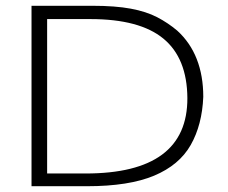

<svg xmlns="http://www.w3.org/2000/svg" viewBox="-20 -643 790 664"><path d="M89 1V-623H299Q379 -623 432.5 -613Q486 -603 523.5 -583.5Q561 -564 593 -537Q638 -496 660.5 -438.5Q683 -381 683 -308Q679 -211 639.5 -141.5Q600 -72 513 -35.5Q426 1 281 1ZM143 -43H276Q629 -43 628 -304Q627 -442 545 -509.5Q463 -577 293 -577H143Z"/></svg>

Font: Inconsolata ExtraExpanded Light
Style: Regular
Weight: 300
Width: 8
Monospace: yes
Designer: Raph Levien, Cyreal, Brenton Simpson
Foundry: Raph Levien, Cyreal, Google
Version: Version 3.001; ttfautohint (v1.8.2.53-6de2)